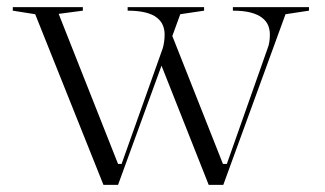

<svg xmlns="http://www.w3.org/2000/svg" viewBox="-20 -520 915 540"><path d="M461 -428 607 -59H618L733 -385Q736 -392 737.5 -402Q739 -412 739 -423Q739 -437 734 -449Q729 -461 716.5 -470.5Q704 -480 684 -485Q664 -490 635 -490V-500H849V-490L783 -480L608 0H567L430 -346ZM271 0 79 -480 16 -490V-500H213V-490L145 -481L312 -59H322L438 -385Q440 -392 441.5 -402Q443 -412 443 -423Q443 -437 438 -449Q433 -461 421 -470.5Q409 -480 388.5 -485Q368 -490 339 -490V-500H554V-490L487 -480L312 0Z"/></svg>

Font: Kalnia Light
Style: Regular
Weight: 300
Designer: Frida Medrano
Foundry: Frida Medrano
Version: Version 1.105